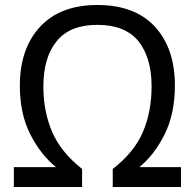

<svg xmlns="http://www.w3.org/2000/svg" viewBox="-20 -745 775 765"><path d="M368.2 -646C441.9 -646 496.6 -624 531.7 -580.6C566.4 -537.1 584 -477.1 584 -400.9C584 -335 572.8 -274.4 549.8 -220.2C526.9 -165.5 486.3 -116.2 429.2 -71.8V0H701.2V-79.1H535.2C575.2 -111.8 608.9 -155.3 636.2 -210C663.1 -264.6 676.8 -329.6 676.8 -404.8C676.8 -502.9 650.4 -580.6 597.2 -638.7C543.9 -696.3 467.3 -725.1 368.2 -725.1C269.5 -725.1 193.4 -696.3 139.6 -638.2C85.9 -580.1 59.1 -502 59.1 -403.8C59.1 -329.1 72.8 -264.6 100.6 -210C128.4 -155.3 162.6 -111.8 203.1 -79.1H35.2V0H307.1V-71.8C250.5 -116.7 210.4 -166 187.5 -220.2C164.6 -273.9 152.8 -334 152.8 -400.9C152.8 -477.1 170.4 -537.1 205.6 -580.6C240.2 -624 294.4 -646 368.2 -646Z"/></svg>

Font: Avrile Sans
Style: Regular
Weight: 400
Designer: Monotype Design Team, Google (font), Stefan Peev (BGR Cyrillic), Cristiano Sobral (main changes)
Foundry: The Avrile Sans Project Authors
Version: Version 3.110